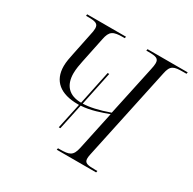

<svg xmlns="http://www.w3.org/2000/svg" viewBox="-157 -875 1040 1035"><g transform="rotate(30 362.5 -357.0)"><path d="M271 -110H281L315 -270C374 -273 434 -295 478 -311L427 -72C415 -17 395 -10 334 -10H324L322 0H567L569 -10H557C509 -10 488 -13 488 -41C488 -48 489 -59 492 -71L614 -643C625 -698 644 -704 704 -704H723L725 -714H475L473 -704H485C534 -704 551 -699 551 -670C551 -660 549 -646 545 -629L479 -321C412 -297 359 -286 319 -285L363 -495H353L309 -285C233 -285 194 -328 194 -402C194 -429 200 -460 204 -479L237 -638C248 -694 267 -704 329 -704H339L341 -714H99L98 -704H109C158 -704 175 -698 175 -669C175 -659 173 -645 168 -624L140 -488C135 -465 129 -435 129 -410C129 -317 189 -269 298 -269C300 -269 303 -269 305 -269Z"/></g></svg>

Font: Noto Serif Display SemiCondensed Light
Style: Italic
Weight: 300
Width: 4
Italic angle: -12°
Designer: Monotype Design Team
Foundry: Monotype Imaging Inc.
Version: Version 2.009